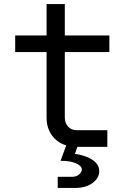

<svg xmlns="http://www.w3.org/2000/svg" viewBox="-20 -725 640 948"><path d="M265 203V148H335Q357 148 370.5 136.5Q384 125 384 112Q384 95 356.5 82Q329 69 279 69L307 -7Q262 -21 236 -57Q210 -93 210 -145V-468H55V-550H210V-705H300V-550H520V-468H300V-145Q300 -117 316.5 -99.5Q333 -82 360 -82H510V0H362L350 35Q376 38 404 48Q432 58 451 76Q470 94 470 120Q470 154 437 178.5Q404 203 350 203Z"/></svg>

Font: Tiny
Style: Regular
Weight: 400
Designer: Philipp Nurullin, Konstantin Bulenkov
Foundry: JetBrains
Version: Version 2.251; ttfautohint (v1.8.4.7-5d5b)